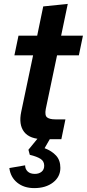

<svg xmlns="http://www.w3.org/2000/svg" viewBox="-20 -715 446 986"><path d="M206 0Q133 0 104 -37.5Q75 -75 89 -141L150 -431H54L75 -532H171L202 -682L328 -695L294 -532H406L385 -431H273L215 -155Q209 -122 222 -112Q235 -102 264 -102H316L295 0ZM156 251Q103 251 68.5 223Q34 195 28 148L109 134Q109 153 122 165.5Q135 178 159 178Q180 178 193.5 167Q207 156 207 136Q207 113 188.5 101Q170 89 133 80L126 54L185 -18L243 -13L209 46Q246 60 268 84Q290 108 290 147Q290 193 252.5 222Q215 251 156 251Z"/></svg>

Font: Mona Sans ExtraLight SemiBold
Style: Italic
Weight: 600
Italic angle: -11.6951°
Version: Version 2.000